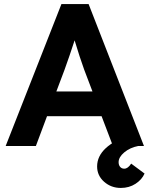

<svg xmlns="http://www.w3.org/2000/svg" viewBox="-20 -720 738 947"><path d="M8 0 283 -700H417L690 0H537L481 -147H212L157 0ZM298 -375 258 -269H436L395 -377Q386 -401 372.5 -442.5Q359 -484 348 -521Q336 -484 323 -446Q310 -408 298 -375ZM576 207Q528 207 493.5 176.5Q459 146 459 101Q459 50 502.5 10Q546 -30 622 -51L662 0Q621 8 593 31.5Q565 55 565 80Q565 94 572.5 103Q580 112 593 112Q611 112 627 87L693 136Q680 166 648.5 186.5Q617 207 576 207Z"/></svg>

Font: Readex Pro SemiBold
Style: Regular
Weight: 600
Designer: Bonnie Shaver-Troup, Thomas Jockin
Foundry: Lexend
Version: Version 1.204; ttfautohint (v1.8.4.7-5d5b)